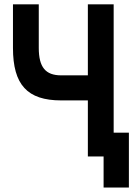

<svg xmlns="http://www.w3.org/2000/svg" viewBox="-20 -713 626 875"><path d="M452.1 141.6H567.4V-108.4H498V-693.4H380.4V-369.6H258.8C187.5 -369.6 156.7 -406.7 156.7 -494.6V-693.4H39.1V-494.6C39.1 -326.7 104.5 -255.4 258.8 -255.4H380.4V0H452.1Z"/></svg>

Font: Cascadia Code PL SemiBold
Style: Regular
Weight: 600
Monospace: yes
Designer: Aaron Bell
Foundry: Saja Typeworks
Version: Version 2404.023